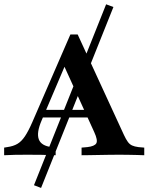

<svg xmlns="http://www.w3.org/2000/svg" viewBox="-27 -739 716 914"><path d="M168.5 155.6 134.7 142.7 478.2 -718.5 512.9 -705.6ZM171 -165.3Q146 -107.3 157.7 -75.8Q169.4 -44.4 219.4 -38.7L237.9 -36.3V0Q202.4 -1.6 168.5 -2Q134.7 -2.4 103.2 -2.4Q72.6 -2.4 45.2 -2Q17.7 -1.6 -7.3 0V-36.3L7.3 -38.7Q36.3 -42.7 55.6 -54Q75 -65.3 91.5 -89.9Q108.1 -114.5 127.4 -158.9L308.1 -575H342.7L562.9 -96.8Q572.6 -75.8 581.5 -63.7Q590.3 -51.6 602 -46.4Q613.7 -41.1 632.3 -38.7L659.7 -36.3V0Q645.2 -0.8 625.8 -1.2Q606.5 -1.6 585.9 -2Q565.3 -2.4 546 -2.4H539.5H535.5Q513.7 -2.4 489.5 -2Q465.3 -1.6 441.9 -1.2Q418.5 -0.8 397.6 -0.4Q376.6 0 361.3 0V-36.3L388.7 -38.7Q423.4 -42.7 431.5 -56.9Q439.5 -71 421.8 -109.7L270.2 -442.7L292.7 -450.8ZM154.8 -179.8 171 -216.1H420.2L436.3 -179.8Z"/></svg>

Font: Playfair 9pt
Style: Bold
Weight: 700
Designer: Claus Eggers Sørensen
Foundry: Claus Eggers Sørensen
Version: Version 2.203